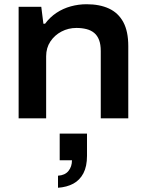

<svg xmlns="http://www.w3.org/2000/svg" viewBox="-20 -559 690 907"><path d="M68 0V-527H175L185 -447H193Q216 -478 247 -498.5Q278 -519 314.5 -529Q351 -539 389 -539Q451 -539 495 -518.5Q539 -498 562.5 -454.5Q586 -411 586 -341V0H456V-318Q456 -349 448 -370Q440 -391 425 -403.5Q410 -416 388.5 -421.5Q367 -427 341 -427Q303 -427 270.5 -410Q238 -393 218 -363Q198 -333 198 -293V0ZM254 328V271Q287 269 303.5 248.5Q320 228 320 198H262V72H391V177Q391 227 374 259.5Q357 292 326.5 308.5Q296 325 254 328Z"/></svg>

Font: Archivo SemiExpanded SemiBold
Style: Regular
Weight: 600
Width: 6
Designer: Hector Gatti
Foundry: Omnibus-Type
Version: Version 2.001